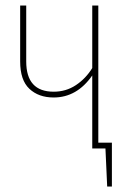

<svg xmlns="http://www.w3.org/2000/svg" viewBox="-20 -539 472 697"><path d="M336.9 -21H386.2V138.2H369.1L362.8 0H314.9V-265.1Q259.3 -185.1 174.8 -185.1Q120.1 -185.1 86.7 -216.6Q53.2 -248 53.2 -315.9V-519H75.2V-315.9Q75.2 -206.1 174.8 -206.1Q219.7 -206.1 255.6 -230Q291.5 -253.9 314.9 -292V-519H336.9Z"/></svg>

Font: Fira Sans Compressed Thin
Style: Regular
Weight: 100
Width: 1
Designer: Carrois Corporate & Edenspiekermann AG
Foundry: Carrois Corporate GbR & Edenspiekermann AG
Version: Version 4.203;PS 004.203;hotconv 1.0.88;makeotf.lib2.5.64775